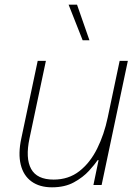

<svg xmlns="http://www.w3.org/2000/svg" viewBox="-20 -790 580 820"><path d="M202 10Q149 10 114.5 -15Q80 -40 68.5 -87Q57 -134 71 -199L141 -530H176L106 -199Q88 -114 113 -68.5Q138 -23 209 -23Q273 -23 319 -59Q365 -95 395 -155.5Q425 -216 440 -288L491 -530H526L414 0H379L401 -106H397Q385 -88 360 -60.5Q335 -33 296 -11.5Q257 10 202 10ZM362 -618H333L273 -770H309Z"/></svg>

Font: Be Vietnam Pro Variable Thin
Style: Italic
Weight: 100
Italic angle: -12°
Designer: Lam Bao, Tony Le, Vietanh Nguyen
Foundry: Yellow Type Foundry
Version: Version 1.002